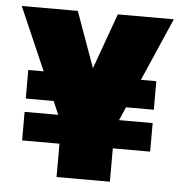

<svg xmlns="http://www.w3.org/2000/svg" viewBox="-48 -671 676 717"><g transform="rotate(5 290.0 -312.5)"><path d="M50 -125V-232H530V-125ZM50 -282V-389H224V-282ZM356 -282V-389H530V-282ZM253 -314 365 -625H575L390 -200V0H190V-200L5 -625H215L327 -314Z"/></g></svg>

Font: Changa ExtraLight ExtraBold
Style: Regular
Weight: 800
Version: Version 3.002; ttfautohint (v1.8.2)